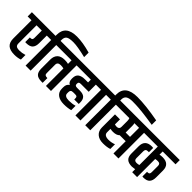

<svg xmlns="http://www.w3.org/2000/svg" viewBox="101 -1952 3016 3016"><g transform="rotate(45 1608.5 -444.0)"><path d="M244 5Q144 5 97.5 -36.5Q51 -78 51 -165V-569H-34V-663H470V-569H391V-401Q391 -329 358 -292.5Q325 -256 245 -256Q231 -256 224 -257V-360H236Q262 -360 271 -370.5Q280 -381 280 -408V-569H163V-168Q163 -132 181.5 -115Q200 -98 255.5 -98Q311 -98 370 -117V-15Q314 5 244 5Z M492 -663V-688Q492 -894 739 -894Q870 -894 1045 -844V-744Q854 -791 761 -791Q668 -791 635.5 -767Q603 -743 603 -686V-663H688V-569H601V0H489V-569H402V-663Z M696 -341Q696 -415 737 -457Q778 -499 862 -499Q905 -499 941 -490V-569H620V-663H1140V-569H1053V0H941V-388Q913 -396 876 -396Q807 -396 807 -338V-152Q807 -125 821 -114Q835 -103 870 -103V2H844Q763 2 729.5 -33.5Q696 -69 696 -142Z M1148 -148V-180Q1148 -248 1195 -275Q1149 -299 1148 -364V-381Q1148 -447 1187 -477Q1226 -507 1308 -507H1370V-569H1072V-663H1577V-569H1481V-410H1308Q1281 -410 1270.5 -401Q1260 -392 1260 -372V-363Q1260 -343 1271 -334Q1282 -325 1308 -325H1372Q1443 -325 1474.5 -293Q1506 -261 1506 -195V-164H1406V-186Q1406 -212 1397 -222Q1388 -232 1359 -232H1317Q1284 -232 1271.5 -219.5Q1259 -207 1259 -183V-154Q1259 -91 1358 -91Q1431 -91 1491 -109V-12Q1430 6 1341.5 6Q1253 6 1200.5 -33.5Q1148 -73 1148 -148Z M1596 -569H1509V-663H1795V-569H1708V0H1596Z M1817 -663V-687Q1817 -894 2082 -894Q2266 -894 2548 -842V-743Q2541 -744 2502.5 -750Q2464 -756 2449 -758Q2434 -760 2395.5 -765.5Q2357 -771 2335 -773.5Q2313 -776 2276.5 -780Q2240 -784 2213 -786Q2146 -791 2074 -791Q2002 -791 1965 -767Q1928 -743 1928 -685V-663H2013V-569H1926V0H1814V-569H1727V-663Z M2235 -514Q2235 -547 2225 -569H1945V-663H2639V-569H2552V0H2441V-272H2308Q2272 -234 2193 -234Q2169 -234 2135 -240V-165Q2135 -96 2235 -96Q2296 -96 2356 -119V-15Q2298 5 2211 5Q2124 5 2074 -39.5Q2024 -84 2024 -162V-451H2135V-339Q2158 -332 2179 -332Q2235 -332 2235 -384ZM2441 -368V-569H2337Q2344 -550 2344 -514V-368Z M2748 -203Q2748 -151 2801 -151Q2828 -151 2857 -159V-569H2571V-663H3251V-569H2966V-498Q2987 -505 3030 -505Q3181 -505 3181 -360V-209Q3181 -137 3148 -100.5Q3115 -64 3040 -64Q3034 -64 3018 -66V-170L3032 -169Q3057 -170 3065.5 -181.5Q3074 -193 3074 -219V-357Q3074 -382 3061.5 -395Q3049 -408 3019.5 -408Q2990 -408 2966 -402V0H2857V-66Q2809 -58 2791 -58Q2714 -58 2677.5 -92.5Q2641 -127 2641 -198V-360Q2641 -505 2791 -505Q2799 -505 2821 -502V-407L2805 -408Q2773 -408 2760.5 -395Q2748 -382 2748 -356Z"/></g></svg>

Font: Khand SemiBold
Style: Regular
Weight: 600
Designer: Devanagari: Sanchit Sawaria, Jyotish Sonowal; Latin: Satya Rajpurohit
Foundry: Indian Type Foundry
Version: Version 1.101;PS 1.0;hotconv 1.0.78;makeotf.lib2.5.61930; tt